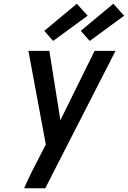

<svg xmlns="http://www.w3.org/2000/svg" viewBox="-20 -1007 684 1027"><path d="M222 0H109Q128 -44 149.5 -87Q171 -130 193 -172L225 -234L132 -735H244L303 -364L486 -735H598ZM460 -788 412 -842 586 -987 644 -923ZM264 -788 217 -842 391 -987 449 -923Z"/></svg>

Font: Iosevka Aile Semibold Oblique
Style: Regular
Weight: 600
Italic angle: -9°
Designer: Belleve Invis
Foundry: Belleve Invis
Version: Version 31.1.0; ttfautohint (v1.8.4)